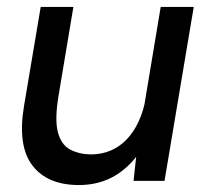

<svg xmlns="http://www.w3.org/2000/svg" viewBox="-20 -520 601 552"><path d="M364 0 374 -92 442 -500H537L453 0ZM49 -215 97 -500H191L148 -243ZM148 -243Q137 -175 146.5 -139.5Q156 -104 181 -90.5Q206 -77 240 -76Q303 -76 344.5 -119.5Q386 -163 400 -242L440 -239Q427 -159 394.5 -103Q362 -47 315 -17.5Q268 12 207 12Q116 12 73 -44.5Q30 -101 49 -215Z"/></svg>

Font: Figtree Light Medium
Style: Italic
Weight: 500
Italic angle: -9.5°
Version: Version 2.000